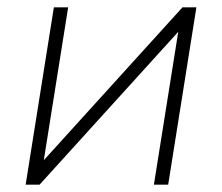

<svg xmlns="http://www.w3.org/2000/svg" viewBox="-20 -504 606 524"><path d="M50 0 127 -484H166L94 -32H68L478 -484H516L439 0H400L472 -452H498L88 0Z"/></svg>

Font: Nunito Sans 12pt ExtraLight
Style: Italic
Weight: 200
Italic angle: -9°
Designer: Vernon Adams
Foundry: Vernon Adams
Version: Version 3.101;gftools[0.9.27]